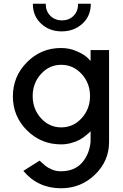

<svg xmlns="http://www.w3.org/2000/svg" viewBox="-20 -768 660 1028"><path d="M310 -600Q245 -600 200.5 -641Q156 -682 156 -746V-748H225V-746Q225 -708 249.5 -683.5Q274 -659 312 -659Q350 -659 374 -683.5Q398 -708 398 -746V-748H466V-746Q466 -682 421 -641Q376 -600 310 -600ZM564 -500V-8Q564 94 488.5 167Q413 240 307 240Q183 240 105 147L192 92Q211 110 224 120.5Q237 131 259 140Q281 149 305 149Q378 149 418 104.5Q458 60 465 -8V-66Q463 -63 458.5 -58.5Q454 -54 438.5 -41.5Q423 -29 406 -19.5Q389 -10 362 -2.5Q335 5 307 5Q200 5 124.5 -70Q49 -145 49 -252Q49 -359 124.5 -435Q200 -511 307 -511Q352 -511 391.5 -493.5Q431 -476 448 -459L465 -442V-500ZM462 -254Q462 -323 417 -372Q372 -421 308 -421Q244 -421 199.5 -372Q155 -323 155 -254Q155 -184 199.5 -135Q244 -86 308 -86Q372 -86 417 -135Q462 -184 462 -254Z"/></svg>

Font: Simpel Medium
Style: Regular
Weight: 500
Designer: Janko Jovanovic
Version: Version 1.048;PS 001.048;hotconv 1.0.88;makeotf.lib2.5.64775